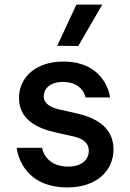

<svg xmlns="http://www.w3.org/2000/svg" viewBox="-20 -809 566 839"><path d="M427 -789H314L230 -609L322 -608ZM275 10C403 10 476 -64 476 -156C476 -248 407 -293 313 -314L242 -330C200 -339 171 -357 171 -388C171 -419 196 -451 255 -451C343 -451 354 -383 354 -383H461C461 -383 445 -540 256 -540C139 -540 63 -473 63 -381C63 -288 139 -249 224 -230L296 -214C343 -204 368 -185 368 -150C368 -113 339 -81 278 -81C175 -81 164 -163 164 -163H53C53 -163 67 10 275 10Z"/></svg>

Font: Be Vietnam Pro Medium
Style: Regular
Weight: 500
Designer: Lam Bao, Tony Le, Vietanh Nguyen
Foundry: Yellow Type Foundry
Version: Version 1.002